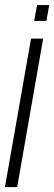

<svg xmlns="http://www.w3.org/2000/svg" viewBox="-50 -756 219 776"><path d="M-30 0H19.5L124.5 -600H75.5ZM100 -735.5 88 -671.5H137.5L149 -735.5Z"/></svg>

Font: Anybody UltraCondensed Light
Style: Italic
Weight: 300
Width: 1
Italic angle: -10°
Version: Version 1.113;gftools[0.9.25]